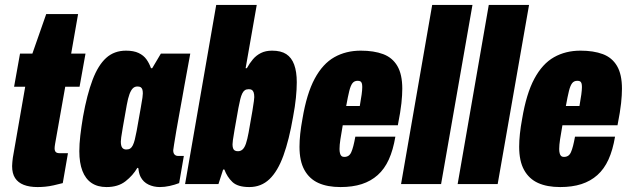

<svg xmlns="http://www.w3.org/2000/svg" viewBox="-20 -745 2544 777"><path d="M132 12Q99 12 76 3Q53 -6 41 -24.5Q29 -43 29 -73Q29 -81 30 -89.5Q31 -98 32 -107L82 -394H37L61 -528H111L167 -688H296L268 -528H326L302 -394H244L203 -163Q202 -157 201.5 -152.5Q201 -148 201 -145Q201 -135 205.5 -130Q210 -125 222 -125H255L234 -4Q215 1 197 5Q179 9 163 10.5Q147 12 132 12Z M411 12Q375 12 350.5 -4.5Q326 -21 313.5 -53.5Q301 -86 301 -133Q301 -162 305 -196.5Q309 -231 316 -273Q332 -362 354.5 -421.5Q377 -481 409.5 -510.5Q442 -540 490 -540Q521 -540 541 -530.5Q561 -521 572.5 -505Q584 -489 591 -469H596L631 -528H750L726 -397Q723 -380 717.5 -349Q712 -318 705.5 -283Q699 -248 693.5 -215.5Q688 -183 684.5 -161Q681 -139 681 -137Q681 -125 686.5 -119.5Q692 -114 700 -114H724L705 -4Q687 3 666.5 7.5Q646 12 627 12Q602 12 581 2Q560 -8 549 -29Q545 -37 543 -45.5Q541 -54 540 -64L536 -66Q518 -35 488 -11.5Q458 12 411 12ZM491 -140Q501 -140 507 -144Q513 -148 517.5 -157Q522 -166 525.5 -180Q529 -194 533 -215Q544 -278 549.5 -308Q555 -338 556.5 -350Q558 -362 558 -367Q558 -377 556 -383Q554 -389 549.5 -392Q545 -395 536 -395Q525 -395 517.5 -387.5Q510 -380 504 -364Q498 -348 493 -320Q482 -259 477 -229.5Q472 -200 470.5 -189Q469 -178 469 -172Q469 -155 474.5 -147.5Q480 -140 491 -140Z M989 12Q942 12 920.5 -8.5Q899 -29 888 -59H883L864 0H729L855 -725H1019L974 -469H979Q990 -489 1003.5 -505Q1017 -521 1036 -530.5Q1055 -540 1081 -540Q1117 -540 1138.5 -526Q1160 -512 1170.5 -483.5Q1181 -455 1181 -412Q1181 -384 1177.5 -349Q1174 -314 1166 -272Q1150 -179 1127 -115.5Q1104 -52 1070.5 -20Q1037 12 989 12ZM943 -133Q954 -133 962 -140.5Q970 -148 975.5 -164.5Q981 -181 986 -208Q997 -268 1001.5 -296.5Q1006 -325 1007.5 -336Q1009 -347 1009 -352Q1009 -364 1006.5 -371Q1004 -378 999.5 -381Q995 -384 987 -384Q977 -384 971 -380Q965 -376 960.5 -367Q956 -358 952.5 -344Q949 -330 945 -309Q934 -248 929 -218.5Q924 -189 922.5 -178Q921 -167 921 -161Q921 -152 923 -145.5Q925 -139 930 -136Q935 -133 943 -133Z M1358 12Q1305 12 1268.5 -4.5Q1232 -21 1212 -57Q1192 -93 1192 -151Q1192 -175 1195 -203.5Q1198 -232 1204 -264Q1221 -366 1253.5 -426.5Q1286 -487 1333 -513.5Q1380 -540 1440 -540Q1493 -540 1530.5 -526Q1568 -512 1588 -478Q1608 -444 1608 -386Q1608 -361 1604.5 -327.5Q1601 -294 1590 -238H1367Q1361 -204 1357.5 -181Q1354 -158 1354 -142Q1354 -132 1356 -124.5Q1358 -117 1362 -113.5Q1366 -110 1373 -110Q1383 -110 1390 -114.5Q1397 -119 1401.5 -129Q1406 -139 1410 -154.5Q1414 -170 1418 -192H1580Q1571 -138 1553.5 -99.5Q1536 -61 1508.5 -36.5Q1481 -12 1444 0Q1407 12 1358 12ZM1381 -316H1436Q1441 -344 1443.5 -362.5Q1446 -381 1446 -393Q1446 -403 1444 -408.5Q1442 -414 1438 -416Q1434 -418 1427 -418Q1414 -418 1406.5 -408.5Q1399 -399 1393.5 -377Q1388 -355 1381 -316Z M1603 0 1729 -725H1892L1765 0Z M1832 0 1958 -725H2121L1994 0Z M2247 12Q2194 12 2157.5 -4.5Q2121 -21 2101 -57Q2081 -93 2081 -151Q2081 -175 2084 -203.5Q2087 -232 2093 -264Q2110 -366 2142.5 -426.5Q2175 -487 2222 -513.5Q2269 -540 2329 -540Q2382 -540 2419.5 -526Q2457 -512 2477 -478Q2497 -444 2497 -386Q2497 -361 2493.5 -327.5Q2490 -294 2479 -238H2256Q2250 -204 2246.5 -181Q2243 -158 2243 -142Q2243 -132 2245 -124.5Q2247 -117 2251 -113.5Q2255 -110 2262 -110Q2272 -110 2279 -114.5Q2286 -119 2290.5 -129Q2295 -139 2299 -154.5Q2303 -170 2307 -192H2469Q2460 -138 2442.5 -99.5Q2425 -61 2397.5 -36.5Q2370 -12 2333 0Q2296 12 2247 12ZM2270 -316H2325Q2330 -344 2332.5 -362.5Q2335 -381 2335 -393Q2335 -403 2333 -408.5Q2331 -414 2327 -416Q2323 -418 2316 -418Q2303 -418 2295.5 -408.5Q2288 -399 2282.5 -377Q2277 -355 2270 -316Z"/></svg>

Font: Archivo ExtraCondensed Black
Style: Italic
Weight: 900
Width: 2
Italic angle: -10°
Designer: Hector Gatti
Foundry: Omnibus-Type
Version: Version 2.001